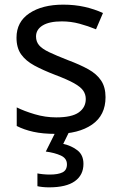

<svg xmlns="http://www.w3.org/2000/svg" viewBox="-20 -566 519 826"><path d="M434 -148Q434 -70 376 -30Q318 10 220 10Q164 10 123.5 1Q83 -8 52 -24V-104Q84 -88 129.5 -74.5Q175 -61 222 -61Q289 -61 319 -82.5Q349 -104 349 -140Q349 -160 338 -176Q327 -192 298.5 -208Q270 -224 217 -244Q165 -264 128 -284Q91 -304 71 -332Q51 -360 51 -404Q51 -472 106.5 -509Q162 -546 252 -546Q301 -546 343.5 -536.5Q386 -527 423 -510L393 -440Q359 -454 322 -464Q285 -474 246 -474Q192 -474 163.5 -456.5Q135 -439 135 -409Q135 -387 148 -371.5Q161 -356 191.5 -341.5Q222 -327 273 -307Q324 -288 360 -268Q396 -248 415 -219.5Q434 -191 434 -148ZM339 139Q339 187 302 213.5Q265 240 191 240Q176 240 162.5 238.5Q149 237 141 235V180Q150 182 165 183.5Q180 185 194 185Q230 185 249 175.5Q268 166 268 141Q268 115 241.5 103Q215 91 177 86L220 0H278L252 53Q288 61 313.5 81Q339 101 339 139Z"/></svg>

Font: Noto Sans Sundanese
Style: Regular
Weight: 400
Designer: Monotype Design Team (Regular), Sérgio L. Martins (other weights)
Foundry: Monotype Imaging Inc.
Version: Version 2.003